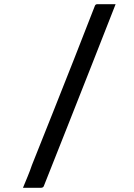

<svg xmlns="http://www.w3.org/2000/svg" viewBox="-20 -770 640 920"><path d="M534 -750Q478 -606 420.5 -461Q363 -316 306 -171Q249 -26 191 119Q190 123 187.5 125.5Q185 128 182 129Q179 130 176 130Q153 130 133.5 130Q114 130 90 130Q101 103 112.5 75.5Q124 48 133 21Q184 -106 234.5 -233.5Q285 -361 335.5 -488.5Q386 -616 435 -743Q437 -747 440 -748.5Q443 -750 447 -750Q471 -750 491 -750Q511 -750 534 -750Z"/></svg>

Font: Recursive Monospace
Style: Regular
Weight: 400
Version: Version 1.047